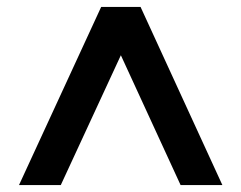

<svg xmlns="http://www.w3.org/2000/svg" viewBox="-20 -720 698 556"><path d="M35 -184 273 -700H387L624 -184H503L330 -560L156 -184Z"/></svg>

Font: DM Sans 20pt SemiBold
Style: Regular
Weight: 600
Version: Version 4.004;gftools[0.9.30]